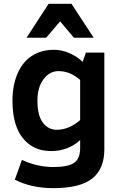

<svg xmlns="http://www.w3.org/2000/svg" viewBox="-20 -786 634 999"><path d="M522.9 -9.8Q522.9 92.8 460 142.8Q397 192.9 257.8 192.9Q143.1 192.9 57.1 148.9L94.2 45.9Q173.8 83 257.8 83Q335.9 83 366.5 60.5Q397 38.1 397 -15.1V-57.1Q334.5 0 246.1 0Q152.3 0 98.6 -67.4Q44.9 -134.8 44.9 -261.2Q44.9 -340.3 70.1 -400.6Q95.2 -460.9 143.8 -493.9Q192.4 -526.9 261.2 -526.9Q301.8 -526.9 342.3 -509Q382.8 -491.2 410.2 -463.9L426.8 -512.2H522.9ZM397 -370.1Q345.2 -416 284.2 -416Q238.3 -416 206.5 -374Q174.8 -332 174.8 -263.2Q174.8 -185.1 202.9 -147.9Q231 -110.8 275.9 -110.8Q338.4 -110.8 397 -161.1ZM364.3 -589.8 293 -674.8 220.2 -589.8H118.2L232.9 -766.1H352.1L467.3 -589.8Z"/></svg>

Font: Clear Sans
Style: Bold
Weight: 700
Foundry: Intel Corporation
Version: Version 1.00